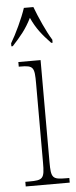

<svg xmlns="http://www.w3.org/2000/svg" viewBox="-55 -796 328 826"><g transform="rotate(-5 109.5 -383.0)"><path d="M13 -619V-606H19C55 -645 79 -673 103 -721C125 -673 148 -645 185 -606H191V-619C167 -657 139 -721 122 -766H81C66 -721 36 -657 13 -619ZM22 0H212V-20H199C139 -20 133 -26 133 -96V-536H37V-516H43C101 -516 105 -508 105 -437V-96C105 -26 99 -20 38 -20H22Z"/></g></svg>

Font: Noto Serif Devanagari ExtraCondensed Thin
Style: Regular
Weight: 100
Width: 2
Designer: Universal Thirst, Indian Type Foundry and the Monotype Design Team
Foundry: Monotype Imaging Inc.
Version: Version 2.004